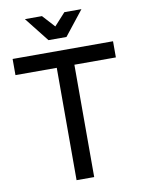

<svg xmlns="http://www.w3.org/2000/svg" viewBox="-97 -965 761 1030"><g transform="rotate(-10 283.5 -449.5)"><path d="M10 -700H557V-612H331V0H235V-612H10ZM327 -899H420L315 -766H217L112 -899H205L266 -832Z"/></g></svg>

Font: Montserrat arm2
Style: Regular
Weight: 400
Designer: Julieta Ulanovsky
Foundry: Julieta Ulanovsky
Version: Version 6.000